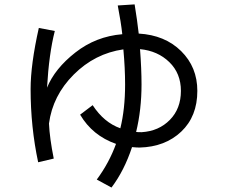

<svg xmlns="http://www.w3.org/2000/svg" viewBox="-20 -802 1040 867"><path d="M118.2 -399.4Q118.2 -510.7 155.3 -675.8L227.5 -662.1Q201.2 -559.6 192.4 -406.2Q227.5 -492.2 320.3 -564.9Q413.1 -637.7 532.2 -647.5Q526.4 -701.2 511.7 -777.3L587.9 -782.2Q599.6 -710.9 606.4 -650.4Q724.6 -643.6 797.9 -571.3Q871.1 -499 871.1 -391.6Q871.1 -276.4 798.3 -207.5Q725.6 -138.7 610.4 -135.7Q597.7 -135.7 576.2 -137.7Q541 -31.2 483.4 44.9L417 8.8Q472.7 -66.4 503.9 -152.3Q397.5 -189.5 341.8 -284.2L398.4 -327.1Q449.2 -249 523.4 -222.7Q544.9 -309.6 544.9 -420.9Q544.9 -494.1 537.1 -579.1Q408.2 -560.5 313 -465.3Q217.8 -370.1 201.2 -244.1Q204.1 -178.7 222.7 -85.9L152.3 -69.3Q118.2 -229.5 118.2 -399.4ZM612.3 -580.1Q619.1 -491.2 619.1 -420.9Q619.1 -306.6 594.7 -206.1Q602.5 -205.1 620.1 -205.1Q697.3 -210 747.1 -260.7Q796.9 -311.5 796.9 -391.6Q796.9 -470.7 744.6 -521.5Q692.4 -572.3 612.3 -580.1Z"/></svg>

Font: Gothic A1
Style: Regular
Weight: 400
Designer: HanYang I&C Co.,Ltd.
Foundry: HanYang I&C Co.,Ltd.
Version: Version 2.50